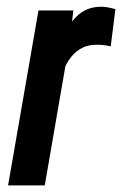

<svg xmlns="http://www.w3.org/2000/svg" viewBox="-20 -560 369 580"><path d="M188 -420.9 115.2 0H4.4L96.2 -528.3H201.7ZM328.6 -532.2 314.5 -419.9Q304.7 -422.4 294.4 -423.6Q284.2 -424.8 274.4 -424.8Q247.1 -425.3 227.5 -415Q208 -404.8 194.6 -387.5Q181.2 -370.1 172.1 -348.6Q163.1 -327.1 157.7 -304.2L133.3 -302.7Q137.7 -334.5 146.7 -375.5Q155.8 -416.5 172.9 -454.3Q189.9 -492.2 218.3 -516.4Q246.6 -540.5 289.1 -539.6Q299.3 -539.1 309.1 -537.1Q318.8 -535.2 328.6 -532.2Z"/></svg>

Font: Roboto Condensed Medium
Style: Italic
Weight: 500
Italic angle: -12°
Designer: Christian Robertson
Foundry: Google
Version: Version 3.0; 2020